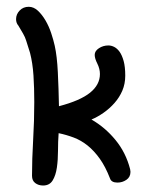

<svg xmlns="http://www.w3.org/2000/svg" viewBox="-20 -535 452 577"><path d="M35.2 -458Q28.3 -465.8 28.3 -477.5Q28.3 -492.2 39.1 -503.4Q49.8 -514.6 66.4 -514.6Q81.1 -514.6 93.8 -502.9Q106.4 -491.2 116.7 -473.6Q127 -456.1 133.8 -435.5Q140.6 -415 144.5 -397.5Q151.4 -366.2 153.8 -317.9Q156.2 -269.5 157.2 -215.8Q220.7 -232.4 250.5 -256.3Q280.3 -280.3 280.3 -312.5Q280.3 -328.1 272.5 -343.8Q264.6 -359.4 264.6 -370.1Q264.6 -381.8 277.3 -390.1Q290 -398.4 305.7 -398.4Q314.5 -398.4 323.2 -394Q332 -389.6 339.4 -379.4Q346.7 -369.1 351.6 -351.6Q356.4 -334 356.4 -307.6Q356.4 -283.2 347.7 -262.7Q338.9 -242.2 324.2 -225.6Q309.6 -209 291.5 -196.3Q273.4 -183.6 254.9 -175.8Q295.9 -152.3 327.1 -114.3Q358.4 -76.2 371.1 -26.4Q371.1 -24.4 371.6 -22.5Q372.1 -20.5 372.1 -18.6Q372.1 -2.9 359.9 5.4Q347.7 13.7 333 13.7Q314.5 13.7 310.5 1Q296.9 -34.2 279.8 -58.1Q262.7 -82 243.2 -97.7Q223.6 -113.3 201.7 -121.6Q179.7 -129.9 156.2 -134.8Q154.3 -109.4 154.3 -82Q154.3 -54.7 150.9 -31.2Q147.5 -7.8 138.2 7.3Q128.9 22.5 109.4 22.5Q95.7 22.5 85.9 15.1Q76.2 7.8 76.2 -6.8Q76.2 -56.6 79.6 -114.3Q83 -171.9 83 -228.5Q83 -270.5 80.6 -308.1Q78.1 -345.7 70.3 -376L58.6 -413.1Q55.7 -422.9 49.3 -434.1Q43 -445.3 35.2 -458Z"/></svg>

Font: Gamja Flower
Style: Regular
Weight: 400
Designer: YoonDesign Inc.
Foundry: YoonDesign Inc.
Version: Version 3.00;build 20171102